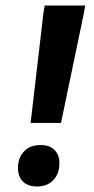

<svg xmlns="http://www.w3.org/2000/svg" viewBox="-20 -670 340 695"><path d="M90.8 -225 137.5 -625 141.7 -650H288.3L284.2 -625L200.8 -225ZM114.2 5Q80.8 5 62.9 -12.9Q45 -30.8 45 -61.7Q45 -99.2 67.1 -122.1Q89.2 -145 126.7 -145Q160 -145 177.5 -127.1Q195 -109.2 195 -79.2Q195 -41.7 173.3 -18.3Q151.7 5 114.2 5Z"/></svg>

Font: Familjen Grotesk GF
Style: Bold Italic
Weight: 700
Designer: Anders Wikstroem, Jonas Baeckman, Matilda Gysing, Kristian Moeller
Foundry: Familjen STHML AB
Version: Version 2.000; Beta; Release 4; Build 6